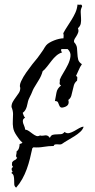

<svg xmlns="http://www.w3.org/2000/svg" viewBox="-20 -821 422 855"><path d="M352.5 -256.8Q348.6 -244.1 337.4 -233.9Q326.2 -223.6 311.5 -214.4Q296.9 -205.1 282.2 -196.8Q267.6 -188.5 256.8 -180.7Q252.9 -177.7 247.1 -177.7Q241.2 -177.7 235.8 -178.2Q230.5 -178.7 225.6 -177.7Q220.7 -176.8 218.8 -170.9Q196.3 -170.9 173.8 -167Q151.4 -163.1 128.9 -165L124 -161.1Q119.1 -138.7 113.3 -114.7Q107.4 -90.8 99.1 -67.9Q90.8 -44.9 79.1 -23.9Q67.4 -2.9 51.8 14.6Q43.9 8.8 43.5 -0.5Q43 -9.8 43 -19Q43 -28.3 41 -37.1Q39.1 -45.9 30.3 -50.8L36.1 -56.6Q26.4 -69.3 38.1 -78.1Q33.2 -82 33.2 -87.9Q33.2 -93.8 34.2 -98.6Q39.1 -105.5 45.4 -107.9Q51.8 -110.4 56.6 -118.2Q49.8 -122.1 52.2 -131.3Q54.7 -140.6 53.7 -146.5Q61.5 -152.3 64.5 -161.6Q67.4 -170.9 67.4 -179.7Q76.2 -181.6 80.1 -185.5Q71.3 -193.4 65.4 -201.2Q59.6 -209 53.7 -217.8Q41 -236.3 38.6 -252.4Q36.1 -268.6 37.1 -283.2Q38.1 -297.9 38.1 -313Q38.1 -328.1 31.2 -344.7Q31.2 -357.4 37.1 -367.7Q43 -377.9 50.3 -387.7Q57.6 -397.5 64 -407.2Q70.3 -417 70.3 -429.7Q65.4 -440.4 74.2 -459.5Q83 -478.5 96.7 -498Q110.4 -517.6 124.5 -535.6Q138.7 -553.7 146.5 -562.5Q153.3 -571.3 159.7 -580.6Q166 -589.8 172.9 -599.6Q175.8 -604.5 178.7 -609.4Q181.6 -614.3 185.5 -619.1Q191.4 -626 200.7 -631.3Q210 -636.7 221.2 -641.1Q232.4 -645.5 243.2 -647.9Q253.9 -650.4 262.7 -650.4Q264.6 -664.1 261.7 -672.9Q270.5 -689.5 280.3 -704.1Q290 -718.8 299.3 -733.9Q308.6 -749 315.9 -765.1Q323.2 -781.2 325.2 -800.8Q332 -798.8 338.4 -800.3Q344.7 -801.8 345.7 -792Q338.9 -780.3 339.4 -767.1Q339.8 -753.9 340.8 -741.2Q341.8 -728.5 339.8 -716.8Q337.9 -705.1 327.1 -695.3Q331.1 -684.6 328.1 -676.3Q325.2 -668 320.8 -661.1Q316.4 -654.3 312.5 -647.9Q308.6 -641.6 309.6 -633.8Q321.3 -621.1 322.8 -607.9Q324.2 -594.7 324.7 -581.5Q325.2 -568.4 328.1 -556.2Q331.1 -543.9 344.7 -535.2Q335.9 -522.5 330.6 -509.3Q325.2 -496.1 318.4 -482.4Q325.2 -480.5 324.2 -473.6Q323.2 -466.8 323.2 -461.9Q312.5 -453.1 309.1 -441.4Q305.7 -429.7 303.2 -417.5Q300.8 -405.3 297.4 -394Q293.9 -382.8 284.2 -376Q291 -352.5 268.6 -344.7Q254.9 -339.8 250 -343.3Q245.1 -346.7 243.2 -353Q241.2 -359.4 238.3 -365.2Q235.4 -371.1 224.6 -371.1Q228.5 -389.6 231.4 -408.2Q234.4 -426.8 252 -440.4Q244.1 -444.3 245.6 -452.1Q247.1 -460 246.1 -465.8Q251 -478.5 262.2 -496.6Q273.4 -514.6 282.7 -533.7Q292 -552.7 293.9 -570.8Q295.9 -588.9 281.2 -602.5H252.9L252 -593.8L256.8 -587.9Q242.2 -583 231 -573.2Q219.7 -563.5 210 -550.8Q200.2 -538.1 190.4 -525.4Q180.7 -512.7 169.9 -503.9Q164.1 -482.4 152.8 -464.8Q141.6 -447.3 130.9 -428.7Q126 -419.9 122.6 -410.6Q119.1 -401.4 114.3 -392.6Q112.3 -388.7 110.8 -385.3Q109.4 -381.8 107.4 -377.9Q104.5 -370.1 103 -361.8Q101.6 -353.5 99.1 -345.7Q96.7 -337.9 92.8 -331.1Q88.9 -324.2 81.1 -318.4Q83 -313.5 85 -307.6Q86.9 -301.8 91.8 -296.9Q83 -292 82 -285.6Q81.1 -279.3 83 -272.5Q85 -265.6 88.4 -258.3Q91.8 -251 91.8 -244.1Q100.6 -243.2 108.9 -237.3Q117.2 -231.4 125.5 -225.1Q133.8 -218.8 141.6 -215.8Q149.4 -212.9 158.2 -217.8Q165 -215.8 170.9 -216.8Q176.8 -217.8 182.1 -218.3Q187.5 -218.8 192.4 -216.3Q197.3 -213.9 202.1 -207Q207 -218.8 215.3 -220.7Q223.6 -222.7 233.4 -222.7Q243.2 -222.7 252 -223.6Q260.7 -224.6 267.6 -233.4Q277.3 -225.6 288.6 -228.5Q299.8 -231.4 311 -237.8Q322.3 -244.1 333 -250.5Q343.8 -256.8 352.5 -256.8Z"/></svg>

Font: Homemade Apple
Style: Regular
Weight: 400
Version: Version 1.001